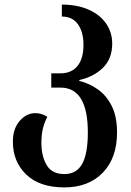

<svg xmlns="http://www.w3.org/2000/svg" viewBox="-20 -562 570 835"><path d="M260 253Q152 253 94 197Q36 141 36 54Q36 -2 65.5 -36Q95 -70 134 -70Q161 -70 186 -54Q174 -32 167 -5Q160 22 160 60Q160 117 183 156Q206 195 260 195Q313 195 337.5 150.5Q362 106 362 14Q362 -181 243 -181H203V-243H242Q291 -243 317 -275Q343 -307 343 -367Q343 -423 319 -456.5Q295 -490 249 -490V-542Q316 -542 365.5 -520Q415 -498 441.5 -459.5Q468 -421 468 -372Q468 -307 428 -267.5Q388 -228 325 -214V-210Q367 -200 404.5 -174Q442 -148 465.5 -102Q489 -56 489 14Q489 125 427 189Q365 253 260 253Z"/></svg>

Font: Noto Serif Georgian SemiCondensed SemiBold
Style: Regular
Weight: 600
Width: 4
Designer: Monotype Design Team, Akaki Razmadze
Foundry: Google LLC
Version: Version 2.003; ttfautohint (v1.8.4.7-5d5b)